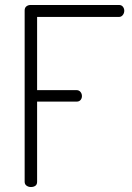

<svg xmlns="http://www.w3.org/2000/svg" viewBox="-20 -751 532 771"><path d="M103 -731H458Q468 -731 473.5 -724Q479 -717 479 -708Q479 -698 473 -690.5Q467 -683 458 -683H129V-389H288Q297 -389 303 -382Q309 -375 309 -365Q309 -356 303.5 -349.5Q298 -343 288 -343H129V-21Q129 -10 122 -5Q115 0 104 0Q94 0 86.5 -5.5Q79 -11 79 -21V-709Q79 -720 86 -725.5Q93 -731 103 -731Z"/></svg>

Font: Dosis
Style: Regular
Weight: 400
Designer: Edgar Tolentino, Pablo Impallari, Igino Marini
Foundry: Edgar Tolentino, Pablo Impallari, Igino Marini
Version: Version 1.007;Glyphs 3.1.1 (3134)